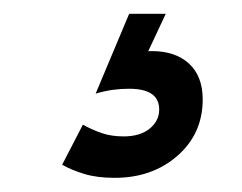

<svg xmlns="http://www.w3.org/2000/svg" viewBox="-20 -20 351 278"><path d="M183 79 148.5 64Q161.5 59.5 174.2 56.8Q187 54 200 54Q234 54 253.8 72.2Q273.5 90.5 273.5 124Q273.5 173.5 237 205.5Q200.5 237.5 146 237.5Q120.5 237.5 101.8 231.8Q83 226 70 218.5L100 160.5Q113.5 168 127.5 172.8Q141.5 177.5 159 177.5Q183 177.5 196.8 166.2Q210.5 155 210.5 138.5Q210.5 108.5 167 108.5Q155.5 108.5 144 110Q132.5 111.5 118.5 115.5L167 0H220Z"/></svg>

Font: Cabin
Style: Bold Italic
Weight: 700
Width: 4
Italic angle: -10°
Designer: Pablo Impallari
Foundry: Pablo Impallari. http://www.impallari.com Igino Marini. http://www.ikern.com
Version: Version 3.001